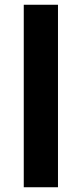

<svg xmlns="http://www.w3.org/2000/svg" viewBox="-20 -698 343 808"><path d="M80 90V-678H224V90Z"/></svg>

Font: BM HANNA Pro
Style: Regular
Weight: 400
Designer: Woowa Brothers : Cheoljun Lim; Soyoung Lee; & Sandoll : Jooyeon Kang;
Foundry: Sandoll Communications Inc.
Version: Version 1.000;PS 1;hotconv 16.6.51;makeotf.lib2.5.65220